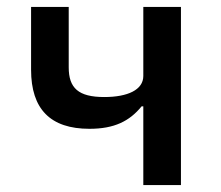

<svg xmlns="http://www.w3.org/2000/svg" viewBox="-20 -536 640 556"><path d="M395 0H504V-516H395V-316C395 -276 350 -255 282 -255C207 -255 179 -281 179 -341V-516H70V-334C70 -220 126 -163 239 -163C311 -163 355 -185 390 -228H395Z"/></svg>

Font: IBM Mono Medium
Style: Regular
Weight: 500
Monospace: yes
Designer: Mike Abbink, Paul van der Laan, Pieter van Rosmalen
Foundry: Bold Monday
Version: Version 2.3